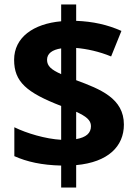

<svg xmlns="http://www.w3.org/2000/svg" viewBox="-20 -779 612 857"><path d="M253 -40V58H320V-42C463 -55 533 -126 533 -223C533 -340 428 -381 320 -421V-565C367 -561 423 -549 476 -527L522 -641C459 -669 395 -683 320 -686V-759H253V-684C129 -673 43 -612 43 -512C43 -414 98 -366 253 -306V-155C183 -159 99 -184 44 -211V-82C100 -57 166 -42 253 -40ZM253 -563V-448C209 -468 190 -484 190 -512C190 -540 213 -557 253 -563ZM320 -158V-280C364 -260 386 -243 386 -216C386 -185 365 -166 320 -158Z"/></svg>

Font: Noto Kufi Arabic
Style: Bold
Weight: 700
Designer: Monotype Design Team, David Williams, Khaled Hosny
Foundry: Google LLC
Version: Version 2.109